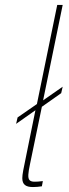

<svg xmlns="http://www.w3.org/2000/svg" viewBox="-20 -750 279 775"><path d="M233 -400 154 -345 233 -730H211L129 -330L51 -276L45 -250L123 -305L86 -123C75 -70 70 -46 70 -31C70 -5 84 5 113 5C125 5 136 4 149 2L153 -19C93 -12 86 -15 101 -87L149 -319L227 -374Z"/></svg>

Font: Nacelle Thin
Style: Italic
Weight: 100
Italic angle: -12°
Designer: Sora Sagano
Foundry: Sora Sagano
Version: Version 1.000;FEAKit 1.0